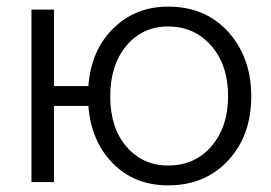

<svg xmlns="http://www.w3.org/2000/svg" viewBox="-20 -550 818 580"><path d="M488 10Q386 10 320.5 -57Q255 -124 247 -230H143V0H75V-521H143V-290H247Q255 -398 322 -464Q389 -530 488 -530Q601 -530 670 -453Q739 -376 739 -259Q739 -140 669 -65Q599 10 488 10ZM488 -50Q569 -50 619 -108.5Q669 -167 669 -259Q669 -354 618 -412Q567 -470 488 -470Q410 -470 361.5 -411.5Q313 -353 313 -259Q313 -164 362 -107Q411 -50 488 -50Z"/></svg>

Font: Raleway-v4020
Style: Regular
Weight: 400
Designer: Matt McInerney, Pablo Impallari, Rodrigo Fuenzalida
Foundry: Matt McInerney, Pablo Impallari, Rodrigo Fuenzalida
Version: Version 4.020;PS 004.020;hotconv 1.0.88;makeotf.lib2.5.64775